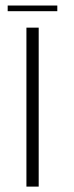

<svg xmlns="http://www.w3.org/2000/svg" viewBox="-20 -692 274 712"><path d="M8.5 -650.5H192.5V-671.5H8.5ZM78 0H123.5V-589.5H78Z"/></svg>

Font: Anybody Expanded ExtraLight
Style: Regular
Weight: 250
Width: 7
Version: Version 1.113;gftools[0.9.25]